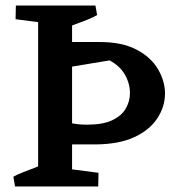

<svg xmlns="http://www.w3.org/2000/svg" viewBox="-20 -670 630 690"><path d="M192 -151 195 -235Q219 -231 241 -226.5Q263 -222 293 -222Q350 -222 383.5 -238Q417 -254 432 -280Q447 -306 447 -335Q447 -370 429 -401.5Q411 -433 374 -453L217 -427L184 -519H338Q419 -519 471 -491.5Q523 -464 548 -421Q573 -378 573 -334Q573 -287 545.5 -245Q518 -203 463.5 -177.5Q409 -152 326 -151ZM34 0 28 -35Q42 -43 64 -51.5Q86 -60 104.5 -67Q123 -74 127 -76L128 0ZM193 0 196 -67 334 -49 333 0ZM117 0V-650H239V0ZM174 -583 36 -601 37 -650H177ZM230 -575 229 -650H323L329 -616Q316 -608 293.5 -599Q271 -590 252.5 -583.5Q234 -577 230 -575Z"/></svg>

Font: Eczar Medium
Style: Regular
Weight: 500
Designer: Vaibhav Singh
Foundry: Rosetta Type Foundry
Version: Version 2.000